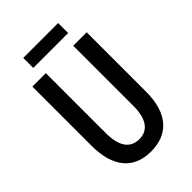

<svg xmlns="http://www.w3.org/2000/svg" viewBox="-255 -961 1070 1070"><g transform="rotate(-45 280.0 -426.5)"><path d="M143 -784H418V-863H143ZM278 10C417 10 494 -79 494 -246V-714H388V-240C388 -139 351 -85 281 -85C209 -85 172 -138 172 -241V-714H66V-247C66 -80 141 10 278 10Z"/></g></svg>

Font: Kathrein 67 Medium Condensed
Style: Regular
Weight: 500
Width: 3
Designer: Lazydogs Typefoundry, based on Open Sans by Ascender Corporation
Foundry: Lazydogs Typefoundry
Version: Version 1.003;PS 001.003;hotconv 1.0.88;makeotf.lib2.5.64775